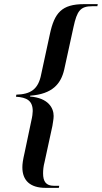

<svg xmlns="http://www.w3.org/2000/svg" viewBox="-20 -780 492 927"><path d="M200 127H264L266 117H240C202 117 188 96 188 57C188 40 190 22 195 3L233 -172C235 -188 239 -204 239 -220C239 -259 213 -307 125 -314L126 -318C233 -326 274 -375 290 -444L335 -650C352 -728 368 -750 426 -750H450L452 -760H386C278 -760 243 -718 221 -616L179 -422C165 -347 126 -325 59 -323L57 -313C109 -310 138 -294 138 -244C138 -234 136 -217 131 -196L99 -44C90 -5 88 12 88 28C88 91 125 127 200 127Z"/></svg>

Font: Noto Serif Display Condensed Medium
Style: Italic
Weight: 500
Width: 3
Italic angle: -12°
Designer: Monotype Design Team
Foundry: Monotype Imaging Inc.
Version: Version 2.009